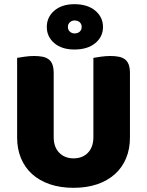

<svg xmlns="http://www.w3.org/2000/svg" viewBox="-20 -883 704 919"><path d="M602 -224Q602 -170 583.5 -125.5Q565 -81 530 -49.5Q495 -18 445 -1Q395 16 332 16Q269 16 219 -1Q169 -18 134 -49.5Q99 -81 80.5 -125.5Q62 -170 62 -224V-606Q73 -608 97 -611.5Q121 -615 143 -615Q166 -615 183.5 -611.5Q201 -608 213 -599Q225 -590 231 -574Q237 -558 237 -532V-227Q237 -179 263.5 -152Q290 -125 332 -125Q375 -125 401 -152Q427 -179 427 -227V-606Q438 -608 462 -611.5Q486 -615 508 -615Q531 -615 548.5 -611.5Q566 -608 578 -599Q590 -590 596 -574Q602 -558 602 -532ZM204 -754Q204 -801 240 -832Q276 -863 336 -863Q399 -863 436 -832Q473 -801 473 -754Q473 -707 436 -676.5Q399 -646 336 -646Q276 -646 240 -676.5Q204 -707 204 -754ZM305 -754Q305 -740 314.5 -731.5Q324 -723 337 -723Q352 -723 361.5 -731.5Q371 -740 371 -754Q371 -768 361.5 -776.5Q352 -785 337 -785Q324 -785 314.5 -776.5Q305 -768 305 -754Z"/></svg>

Font: BALOOCHETTANREGULAR
Style: Book
Weight: 400
Designer: Maithili Shingre and Ek Type
Foundry: Ek Type
Version: Version 1.100;PS 1.000;hotconv 1.0.88;makeotf.lib2.5.647800;